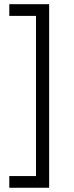

<svg xmlns="http://www.w3.org/2000/svg" viewBox="-20 -762 347 906"><path d="M211.9 -742.2V124H23.9V68.8H149.9V-687H23.9V-742.2Z"/></svg>

Font: Montserrat arm Light
Style: Regular
Weight: 300
Designer: Julieta Ulanovsky
Foundry: Julieta Ulanovsky
Version: Version 6.000;PS 006.000;hotconv 1.0.88;makeotf.lib2.5.64775